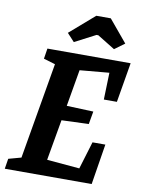

<svg xmlns="http://www.w3.org/2000/svg" viewBox="-96 -865 688 927"><g transform="rotate(10 248.0 -402.0)"><path d="M406 -412 410 -544 266 -531 235 -351 366 -346 355 -283 222 -278 187 -78 347 -64 388 -199H451L419 0H-7L1 -50L63 -67L144 -539L87 -556L95 -607H503L470 -412ZM179 -699 300 -804H371L461 -696L412 -660L326 -713H317L215 -660Z"/></g></svg>

Font: Grenze SemiBold
Style: Italic
Weight: 600
Italic angle: -10°
Designer: Renata Polastri
Foundry: Omnibus-Type
Version: Version 1.002; ttfautohint (v1.8)